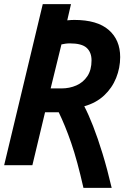

<svg xmlns="http://www.w3.org/2000/svg" viewBox="-24 -796 604 925"><path d="M378 109Q363 43 348.5 -10.5Q334 -64 319 -107.5Q304 -151 289 -187.5Q274 -224 259 -255H193L132 0H-4L182 -776H318L300 -698Q309 -699 318 -699.5Q327 -700 334 -700Q444 -700 499.5 -652Q555 -604 555 -521Q555 -469 535.5 -420.5Q516 -372 477.5 -336Q439 -300 382 -284Q402 -246 424.5 -188.5Q447 -131 470 -56Q493 19 514 109ZM220 -370H272Q311 -370 344 -384.5Q377 -399 397 -429Q417 -459 417 -505Q417 -544 393.5 -565.5Q370 -587 313 -587Q301 -587 291 -585.5Q281 -584 272 -582Z"/></svg>

Font: Ubuntu Sans Mono
Style: Italic
Weight: 400
Italic angle: -13.5°
Monospace: yes
Designer: Dalton Maag Ltd
Foundry: Dalton Maag Ltd
Version: Version 1.006